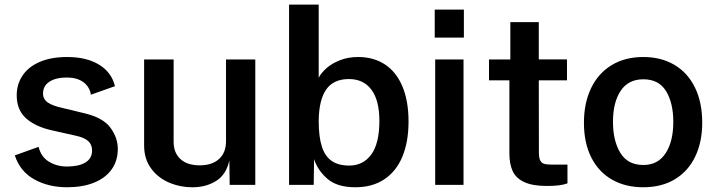

<svg xmlns="http://www.w3.org/2000/svg" viewBox="-20 -780 3024 810"><path d="M262.5 -77.5Q312 -77.5 340.2 -94.5Q368.5 -111.5 368.5 -145Q368.5 -170 352.2 -184.8Q336 -199.5 300 -207.5L199.5 -230Q128 -246 89.2 -281.5Q50.5 -317 50.5 -377.5Q50.5 -424.5 75 -461.2Q99.5 -498 147.5 -518.8Q195.5 -539.5 263.5 -539.5Q344.5 -539.5 397.5 -507.5Q450.5 -475.5 465 -416.5L363.5 -380.5Q358 -414.5 331.2 -433.8Q304.5 -453 262 -453Q216 -453 188.8 -435.5Q161.5 -418 161.5 -385Q161.5 -361.5 182.2 -347.2Q203 -333 248 -323.5L343 -300.5Q416.5 -282 446.8 -240Q477 -198 477 -152Q477 -101.5 450.8 -65Q424.5 -28.5 376.2 -9.2Q328 10 263 10Q184 10 124.2 -23.5Q64.5 -57 42.5 -124.5L143 -160.5Q152.5 -119 186 -98.2Q219.5 -77.5 262.5 -77.5Z M588 -166V-529H712.5V-180.5Q712.5 -136 741 -109.2Q769.5 -82.5 823 -82.5Q874 -82.5 903.8 -109Q933.5 -135.5 933.5 -184.5V-529H1057V0H949L947.5 -103Q934.5 -43.5 892 -16.8Q849.5 10 792.5 10Q739 10 692.2 -10.2Q645.5 -30.5 616.8 -70.2Q588 -110 588 -166Z M1305 -108.5 1303.5 0H1199.5V-760.5H1324.5V-452Q1336 -474 1359 -493.8Q1382 -513.5 1415.8 -526.5Q1449.5 -539.5 1490.5 -539.5Q1556.5 -539.5 1604.2 -508Q1652 -476.5 1677.8 -415.2Q1703.5 -354 1703.5 -267Q1703.5 -182.5 1678 -120.2Q1652.5 -58 1602 -24Q1551.5 10 1479 10Q1403 10 1362 -25Q1321 -60 1305 -108.5ZM1453.5 -81.5Q1512 -81.5 1546.2 -128Q1580.5 -174.5 1580.5 -270.5Q1580.5 -356.5 1547 -401.5Q1513.5 -446.5 1452 -446.5Q1387 -446.5 1356.2 -402.5Q1325.5 -358.5 1324.5 -270.5Q1324.5 -202.5 1338 -161.2Q1351.5 -120 1379.8 -100.8Q1408 -81.5 1453.5 -81.5Z M1935.5 0H1816V-529H1935.5ZM1814 -739.5H1937V-621.5H1814Z M2253 -441 2253.5 -137.5Q2253.5 -114.5 2258.8 -103.5Q2264 -92.5 2275.2 -89Q2286.5 -85.5 2309 -85.5H2374V-6.5Q2346 4.5 2288 4.5Q2226.5 4.5 2191.8 -11.8Q2157 -28 2143 -57.8Q2129 -87.5 2129 -133V-441H2043V-529H2133V-686.5H2253V-529.5H2372V-441Z M2443.5 -262Q2443.5 -345 2473.5 -407.8Q2503.5 -470.5 2560 -505Q2616.5 -539.5 2694 -539.5Q2769.5 -539.5 2825.5 -506.2Q2881.5 -473 2912 -410.5Q2942.5 -348 2942.5 -262Q2942.5 -181.5 2913.2 -120Q2884 -58.5 2828 -24.2Q2772 10 2693.5 10Q2618 10 2561.5 -22.5Q2505 -55 2474.2 -116.2Q2443.5 -177.5 2443.5 -262ZM2694 -84Q2756 -84 2788.2 -133.8Q2820.5 -183.5 2820.5 -265.5Q2820.5 -345.5 2790 -395.5Q2759.5 -445.5 2694 -445.5Q2631 -445.5 2598.5 -397Q2566 -348.5 2566 -265.5Q2566 -186.5 2597 -135.2Q2628 -84 2694 -84Z"/></svg>

Font: 1883 Sans SemiBold
Style: Regular
Weight: 600
Designer: 1883 Sans project is a fork of Public Sans.
Version: Version 1.009